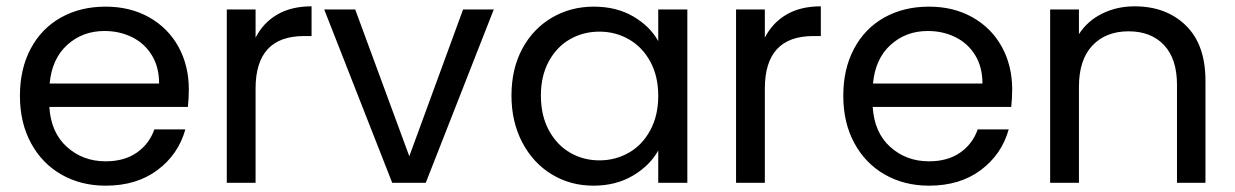

<svg xmlns="http://www.w3.org/2000/svg" viewBox="-20 -578 3903 607"><path d="M577 -295Q577 -269 574 -240H136Q141 -159 191.5 -113.5Q242 -68 314 -68Q373 -68 412.5 -95.5Q452 -123 468 -169H566Q544 -90 478 -40.5Q412 9 314 9Q236 9 174.5 -26Q113 -61 78 -125.5Q43 -190 43 -275Q43 -360 77 -424Q111 -488 172.5 -522.5Q234 -557 314 -557Q392 -557 452 -523Q512 -489 544.5 -429.5Q577 -370 577 -295ZM483 -314Q483 -366 460 -403.5Q437 -441 397.5 -460.5Q358 -480 310 -480Q241 -480 192.5 -436Q144 -392 137 -314Z M788 -459Q812 -506 856.5 -532Q901 -558 965 -558V-464H941Q788 -464 788 -298V0H697V-548H788Z M1274 -84 1444 -548H1541L1326 0H1220L1005 -548H1103Z M1597 -276Q1597 -360 1631 -423.5Q1665 -487 1724.5 -522Q1784 -557 1857 -557Q1929 -557 1982 -526Q2035 -495 2061 -448V-548H2153V0H2061V-102Q2034 -54 1980.5 -22.5Q1927 9 1856 9Q1783 9 1724 -27Q1665 -63 1631 -128Q1597 -193 1597 -276ZM2061 -275Q2061 -337 2036 -383Q2011 -429 1968.5 -453.5Q1926 -478 1875 -478Q1824 -478 1782 -454Q1740 -430 1715 -384Q1690 -338 1690 -276Q1690 -213 1715 -166.5Q1740 -120 1782 -95.5Q1824 -71 1875 -71Q1926 -71 1968.5 -95.5Q2011 -120 2036 -166.5Q2061 -213 2061 -275Z M2398 -459Q2422 -506 2466.5 -532Q2511 -558 2575 -558V-464H2551Q2398 -464 2398 -298V0H2307V-548H2398Z M3180 -295Q3180 -269 3177 -240H2739Q2744 -159 2794.5 -113.5Q2845 -68 2917 -68Q2976 -68 3015.5 -95.5Q3055 -123 3071 -169H3169Q3147 -90 3081 -40.5Q3015 9 2917 9Q2839 9 2777.5 -26Q2716 -61 2681 -125.5Q2646 -190 2646 -275Q2646 -360 2680 -424Q2714 -488 2775.5 -522.5Q2837 -557 2917 -557Q2995 -557 3055 -523Q3115 -489 3147.5 -429.5Q3180 -370 3180 -295ZM3086 -314Q3086 -366 3063 -403.5Q3040 -441 3000.5 -460.5Q2961 -480 2913 -480Q2844 -480 2795.5 -436Q2747 -392 2740 -314Z M3567 -558Q3667 -558 3729 -497.5Q3791 -437 3791 -323V0H3701V-310Q3701 -392 3660 -435.5Q3619 -479 3548 -479Q3476 -479 3433.5 -434Q3391 -389 3391 -303V0H3300V-548H3391V-470Q3418 -512 3464.5 -535Q3511 -558 3567 -558Z"/></svg>

Font: DVN-Poppins
Style: Regular
Weight: 400
Designer: Ninad Kale (Devanagari), Jonny Pinhorn (Latin)
Foundry: Indian Type Foundry
Version: 4.004